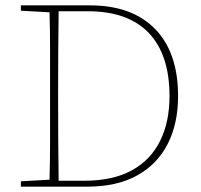

<svg xmlns="http://www.w3.org/2000/svg" viewBox="-20 -697 749 717"><path d="M197 -340Q197 -247 197.5 -170Q198 -93 199 -22H293Q402 -22 472.5 -61Q543 -100 578 -171Q613 -242 613 -338Q613 -493 535.5 -574Q458 -655 308 -655H199Q198 -584 197.5 -510Q197 -436 197 -355ZM58 -657V-677H315Q473 -677 559 -589Q645 -501 645 -338Q645 -236 606.5 -160Q568 -84 492.5 -42Q417 0 306 0H58V-20L165 -26Q167 -97 167 -173Q167 -249 167 -340V-355Q167 -435 167 -508Q167 -581 165 -651Z"/></svg>

Font: Source Serif Pro ExtraLight
Style: Regular
Weight: 200
Designer: Frank Grießhammer
Foundry: Adobe Systems Incorporated
Version: Version 3.001;hotconv 1.0.111;makeotfexe 2.5.65597